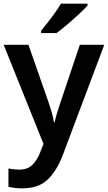

<svg xmlns="http://www.w3.org/2000/svg" viewBox="-20 -786 588 1046"><path d="M0 -542H135L243 -233Q253 -204 261.5 -175Q270 -146 274 -120H278Q282 -142 291.5 -173Q301 -204 311 -233L415 -542H548L322 59Q289 145 239.5 192.5Q190 240 101 240Q76 240 57.5 237.5Q39 235 26 232V132Q36 134 52 136Q68 138 85 138Q131 138 157 111.5Q183 85 199 44L217 -2ZM457 -756Q440 -737 409.5 -708.5Q379 -680 346 -652Q313 -624 288 -606H204V-619Q219 -637 239.5 -663Q260 -689 279.5 -716.5Q299 -744 312 -766H457Z"/></svg>

Font: Noto Sans Thai Looped SemiBold
Style: Regular
Weight: 600
Designer: Sasikarn Vongin, Ben Mitchell
Foundry: The Fontpad Ltd
Version: Version 1.001; ttfautohint (v1.8.4.7-5d5b)